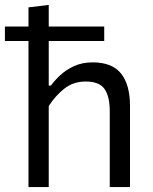

<svg xmlns="http://www.w3.org/2000/svg" viewBox="-30 -762 622 782"><path d="M86 0V-595H-10V-654H86V-732L168.5 -742V-654H394.5V-595H168.5V-413.5H177.5Q192.5 -434.5 216.2 -456.5Q240 -478.5 272.8 -493.2Q305.5 -508 347.5 -508Q426.5 -508 463 -462.5Q499.5 -417 499.5 -330.5V0H417V-309.5Q417 -369 395.8 -399.5Q374.5 -430 319 -430Q268.5 -430 231.8 -400.8Q195 -371.5 168.5 -330V0Z"/></svg>

Font: Commissioner
Style: Regular
Weight: 400
Designer: Kostas Bartsokas
Foundry: Kostas Bartsokas
Version: Version 1.000; ttfautohint (v1.8.3)